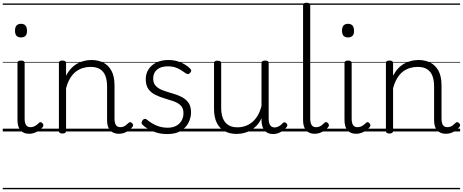

<svg xmlns="http://www.w3.org/2000/svg" viewBox="-20 -955 3363 1395"><path d="M192 17Q151 17 129 -8Q107 -33 107 -82V-496Q107 -506 113 -510.5Q119 -515 132 -515Q146 -515 152.5 -510.5Q159 -506 159 -496V-94Q159 -63 169 -47Q179 -31 202 -31Q213 -31 223 -34.5Q233 -38 243 -45Q253 -52 263 -62Q268 -68 275 -67.5Q282 -67 288 -60Q294 -54 295 -47.5Q296 -41 292 -34Q281 -19 264.5 -7.5Q248 4 229.5 10.5Q211 17 192 17ZM133 -683Q111 -683 100 -695Q89 -707 89 -732Q89 -757 100 -769.5Q111 -782 133 -782Q154 -782 165 -769.5Q176 -757 176 -732Q177 -707 165.5 -695Q154 -683 133 -683ZM0 410H301V420H0ZM0 -20H301V0H0ZM0 -505H301V-500H0ZM0 -930H301V-920H0Z M843 17Q823 17 807 10.5Q791 4 780 -8Q769 -20 763.5 -38.5Q758 -57 758 -82V-326Q758 -371 746 -403Q734 -435 707.5 -452Q681 -469 638 -469Q610 -469 583 -461Q556 -453 532.5 -435.5Q509 -418 490.5 -388Q472 -358 460 -314V-4Q460 6 453.5 10.5Q447 15 433 15Q420 15 414 10.5Q408 6 408 -4V-496Q408 -506 414 -510.5Q420 -515 433 -515Q447 -515 453.5 -510.5Q460 -506 460 -496V-405Q477 -437 498 -459Q519 -481 543.5 -494Q568 -507 593.5 -513Q619 -519 645 -519Q693 -519 730.5 -500Q768 -481 790 -440.5Q812 -400 812 -334V-94Q812 -74 816 -60Q820 -46 829.5 -38.5Q839 -31 854 -31Q864 -31 874 -34Q884 -37 894 -44.5Q904 -52 914 -62Q920 -68 926.5 -67.5Q933 -67 940 -60Q946 -54 947 -47.5Q948 -41 943 -34Q932 -19 915.5 -7Q899 5 881 11Q863 17 843 17ZM301 410H947V420H301ZM301 -20H947V0H301ZM301 -505H947V-500H301ZM301 -930H947V-920H301Z M1196 19Q1150 19 1114 7.5Q1078 -4 1052 -20.5Q1026 -37 1014 -50Q1007 -58 1008.5 -65.5Q1010 -73 1017 -83Q1025 -91 1032.5 -91.5Q1040 -92 1048 -85Q1080 -59 1117 -43Q1154 -27 1199 -27Q1234 -27 1259.5 -40.5Q1285 -54 1299 -78Q1313 -102 1313 -133Q1313 -169 1293 -188.5Q1273 -208 1242 -219Q1211 -230 1176.5 -240Q1142 -250 1110.5 -265Q1079 -280 1059 -307Q1039 -334 1039 -380Q1039 -420 1059 -451Q1079 -482 1116 -500.5Q1153 -519 1203 -519Q1240 -519 1271 -509.5Q1302 -500 1325.5 -485Q1349 -470 1364 -454Q1371 -446 1369 -439Q1367 -432 1360 -424Q1354 -417 1345.5 -417Q1337 -417 1329 -423Q1297 -447 1268 -460Q1239 -473 1200 -473Q1148 -473 1120.5 -449Q1093 -425 1093 -385Q1093 -350 1112.5 -330Q1132 -310 1163.5 -298.5Q1195 -287 1230.5 -277Q1266 -267 1297 -252Q1328 -237 1348 -210.5Q1368 -184 1368 -138Q1368 -100 1349.5 -63.5Q1331 -27 1293.5 -4Q1256 19 1196 19ZM947 410H1428V420H947ZM947 -20H1428V0H947ZM947 -505H1428V-500H947ZM947 -930H1428V-920H947Z M1698 18Q1650 18 1613 -1.5Q1576 -21 1555.5 -61.5Q1535 -102 1535 -166V-496Q1535 -505 1541 -509.5Q1547 -514 1560 -514Q1574 -514 1580.5 -509.5Q1587 -505 1587 -496V-171Q1587 -127 1599.5 -95.5Q1612 -64 1638 -47Q1664 -30 1705 -30Q1734 -30 1761 -39Q1788 -48 1811 -66.5Q1834 -85 1852 -115Q1870 -145 1880 -186V-496Q1880 -506 1886.5 -510.5Q1893 -515 1907 -515Q1920 -515 1926 -510.5Q1932 -506 1932 -496V-93Q1932 -73 1936.5 -58.5Q1941 -44 1951 -36.5Q1961 -29 1975 -29Q1985 -29 1995 -32.5Q2005 -36 2015 -43Q2025 -50 2035 -61Q2041 -67 2048 -66.5Q2055 -66 2061 -59Q2066 -54 2067.5 -47Q2069 -40 2064 -34Q2053 -19 2037 -7Q2021 5 2003 12Q1985 19 1965 19Q1945 19 1930 13Q1915 7 1904 -5Q1893 -17 1887 -35Q1881 -53 1880 -76V-97Q1865 -63 1843.5 -41Q1822 -19 1798 -6Q1774 7 1748.5 12.5Q1723 18 1698 18ZM1428 410H2074V420H1428ZM1428 -20H2074V0H1428ZM1428 -505H2074V-500H1428ZM1428 -930H2074V-920H1428Z M2266 17Q2226 17 2204 -8Q2182 -33 2182 -82V-916Q2182 -926 2188 -930.5Q2194 -935 2207 -935Q2221 -935 2227.5 -930.5Q2234 -926 2234 -916V-94Q2234 -63 2244 -47Q2254 -31 2276 -31Q2287 -31 2297 -34Q2307 -37 2317 -44.5Q2327 -52 2337 -62Q2343 -68 2349.5 -68Q2356 -68 2363 -60Q2368 -55 2369.5 -48.5Q2371 -42 2367 -35Q2356 -19 2339.5 -7.5Q2323 4 2304 10.5Q2285 17 2266 17ZM2074 410H2376V420H2074ZM2074 -20H2376V0H2074ZM2074 -505H2376V-500H2074ZM2074 -930H2376V-920H2074Z M2568 17Q2527 17 2505 -8Q2483 -33 2483 -82V-496Q2483 -506 2489 -510.5Q2495 -515 2508 -515Q2522 -515 2528.5 -510.5Q2535 -506 2535 -496V-94Q2535 -63 2545 -47Q2555 -31 2578 -31Q2589 -31 2599 -34.5Q2609 -38 2619 -45Q2629 -52 2639 -62Q2644 -68 2651 -67.5Q2658 -67 2664 -60Q2670 -54 2671 -47.5Q2672 -41 2668 -34Q2657 -19 2640.5 -7.5Q2624 4 2605.5 10.5Q2587 17 2568 17ZM2509 -683Q2487 -683 2476 -695Q2465 -707 2465 -732Q2465 -757 2476 -769.5Q2487 -782 2509 -782Q2530 -782 2541 -769.5Q2552 -757 2552 -732Q2553 -707 2541.5 -695Q2530 -683 2509 -683ZM2376 410H2677V420H2376ZM2376 -20H2677V0H2376ZM2376 -505H2677V-500H2376ZM2376 -930H2677V-920H2376Z M3219 17Q3199 17 3183 10.5Q3167 4 3156 -8Q3145 -20 3139.5 -38.5Q3134 -57 3134 -82V-326Q3134 -371 3122 -403Q3110 -435 3083.5 -452Q3057 -469 3014 -469Q2986 -469 2959 -461Q2932 -453 2908.5 -435.5Q2885 -418 2866.5 -388Q2848 -358 2836 -314V-4Q2836 6 2829.5 10.5Q2823 15 2809 15Q2796 15 2790 10.5Q2784 6 2784 -4V-496Q2784 -506 2790 -510.5Q2796 -515 2809 -515Q2823 -515 2829.5 -510.5Q2836 -506 2836 -496V-405Q2853 -437 2874 -459Q2895 -481 2919.5 -494Q2944 -507 2969.5 -513Q2995 -519 3021 -519Q3069 -519 3106.5 -500Q3144 -481 3166 -440.5Q3188 -400 3188 -334V-94Q3188 -74 3192 -60Q3196 -46 3205.5 -38.5Q3215 -31 3230 -31Q3240 -31 3250 -34Q3260 -37 3270 -44.5Q3280 -52 3290 -62Q3296 -68 3302.5 -67.5Q3309 -67 3316 -60Q3322 -54 3323 -47.5Q3324 -41 3319 -34Q3308 -19 3291.5 -7Q3275 5 3257 11Q3239 17 3219 17ZM2677 410H3323V420H2677ZM2677 -20H3323V0H2677ZM2677 -505H3323V-500H2677ZM2677 -930H3323V-920H2677Z"/></svg>

Font: Playwrite DE Grund Guides
Style: Regular
Weight: 400
Designer: Veronika Burian, José Scaglione
Foundry: TypeTogether
Version: Version 1.003